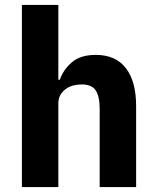

<svg xmlns="http://www.w3.org/2000/svg" viewBox="-20 -760 636 780"><path d="M69 0ZM69 -740H217V-436H223Q237 -477 272 -507Q307 -537 369 -537Q450 -537 491.5 -483Q533 -429 533 -329V0H385V-317Q385 -368 369 -392.5Q353 -417 312 -417Q294 -417 277 -412.5Q260 -408 246.5 -398Q233 -388 225 -373.5Q217 -359 217 -340V0H69Z"/></svg>

Font: Aneliza ExtraBold
Style: Regular
Weight: 800
Designer: Mike Abbink, Paul van der Laan, Pieter van Rosmalen
Foundry: Bold Monday
Version: Version 3.001;September 8, 2019;FontCreator 11.5.0.2425 64-b